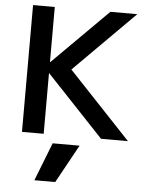

<svg xmlns="http://www.w3.org/2000/svg" viewBox="-64 -781 838 1101"><g transform="rotate(5 355.0 -230.0)"><path d="M296 270H176L262 50H417ZM81 0V-730H206V-413H208L526 -730H681L332 -381L691 0H536L208 -348H206V0Z"/></g></svg>

Font: M PLUS 2 SemiBold
Style: Regular
Weight: 600
Designer: Coji Morishita
Foundry: UNDERFOREST DESIGN
Version: Version 1.001